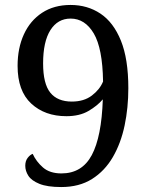

<svg xmlns="http://www.w3.org/2000/svg" viewBox="-20 -744 599 775"><path d="M227 11Q171 11 139 -2Q107 -15 94.5 -34.5Q82 -54 82 -75Q82 -94 91.5 -106.5Q101 -119 112 -123Q126 -92 153.5 -68Q181 -44 228 -44Q311 -44 350.5 -118Q390 -192 395 -343Q373 -317 337 -296Q301 -275 248 -275Q161 -275 106 -326Q51 -377 51 -478Q51 -550 76.5 -605.5Q102 -661 150 -692.5Q198 -724 265 -724Q333 -724 385.5 -689Q438 -654 468 -580Q498 -506 498 -388Q498 -309 483 -237.5Q468 -166 435.5 -110Q403 -54 351.5 -21.5Q300 11 227 11ZM270 -334Q319 -334 351 -358.5Q383 -383 396 -415Q394 -549 358.5 -609Q323 -669 265 -669Q213 -669 183.5 -622.5Q154 -576 154 -488Q154 -406 183 -370Q212 -334 270 -334Z"/></svg>

Font: Noto Serif Yezidi
Style: Regular
Weight: 400
Designer: Dalton Maag Ltd
Foundry: Dalton Maag Ltd
Version: Version 1.001; ttfautohint (v1.8.4.7-5d5b)